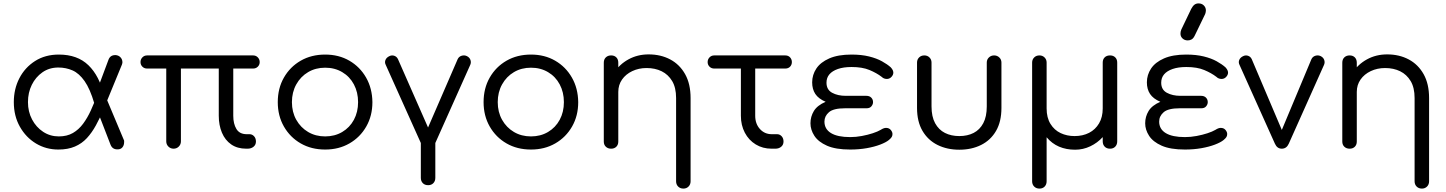

<svg xmlns="http://www.w3.org/2000/svg" viewBox="-20 -872 8481 1126"><path d="M322 5Q250 5 191 -30.5Q132 -66 96.5 -129Q61 -192 61 -273Q61 -350 93.5 -413Q126 -476 185.5 -514Q245 -552 325 -552Q434 -552 498.5 -489.5Q563 -427 590 -313L533 -266Q508 -351 476 -396.5Q444 -442 405.5 -459Q367 -476 322 -476Q269 -476 229 -448Q189 -420 166.5 -374.5Q144 -329 144 -273Q144 -217 168 -171.5Q192 -126 233 -99Q274 -72 325 -72Q373 -72 407.5 -92Q442 -112 467.5 -146.5Q493 -181 512.5 -224Q532 -267 549 -312L588 -231Q566 -180 542.5 -137Q519 -94 489.5 -62Q460 -30 419 -12.5Q378 5 322 5ZM670 4Q639 5 628 -24L531 -275L593 -321L706 -52Q708 -49 708 -45Q708 -41 708 -39Q708 -20 698 -8Q688 4 670 4ZM584 -223 530 -291 616 -521Q621 -535 631 -542Q641 -549 657 -549Q675 -548 686.5 -536Q698 -524 698 -506Q698 -504 697 -500Q696 -496 695 -493Z M998 0Q980 0 967.5 -12.5Q955 -25 955 -43V-470H843Q826 -470 815 -481Q804 -492 804 -508Q804 -524 815 -535.5Q826 -547 843 -547H1464Q1481 -547 1492 -535.5Q1503 -524 1503 -508Q1503 -492 1492 -481Q1481 -470 1464 -470H1348V-193Q1348 -146 1366.5 -115.5Q1385 -85 1427 -85H1443Q1459 -85 1470 -73Q1481 -61 1481 -42Q1481 -23 1467 -11.5Q1453 0 1432 0H1424Q1372 0 1336 -25Q1300 -50 1281.5 -94Q1263 -138 1263 -193V-470H1041V-43Q1041 -25 1028.5 -12.5Q1016 0 998 0Z M1887 5Q1806 5 1743.5 -31Q1681 -67 1645 -130Q1609 -193 1609 -273Q1609 -354 1645 -417Q1681 -480 1743.5 -516Q1806 -552 1887 -552Q1967 -552 2029 -516Q2091 -480 2127 -417Q2163 -354 2164 -273Q2164 -193 2128 -130Q2092 -67 2029.5 -31Q1967 5 1887 5ZM1887 -72Q1943 -72 1987 -98Q2031 -124 2055.5 -169.5Q2080 -215 2080 -273Q2080 -331 2055.5 -377Q2031 -423 1987 -449Q1943 -475 1887 -475Q1831 -475 1787 -449Q1743 -423 1717.5 -377Q1692 -331 1692 -273Q1692 -215 1717.5 -169.5Q1743 -124 1787 -98Q1831 -72 1887 -72Z M2490 0Q2463 0 2450 -29L2242 -492Q2235 -506 2240.5 -520Q2246 -534 2262 -542Q2277 -550 2292 -545Q2307 -540 2314 -525L2512 -75H2469L2664 -525Q2671 -540 2687 -545Q2703 -550 2718 -543Q2734 -535 2739 -520.5Q2744 -506 2738 -492L2531 -29Q2518 0 2490 0ZM2491 214Q2471 214 2459.5 202Q2448 190 2448 171V-57Q2448 -76 2459.5 -88Q2471 -100 2491 -100Q2510 -100 2521.5 -88Q2533 -76 2533 -57V171Q2533 190 2521.5 202Q2510 214 2491 214Z M3094 5Q3013 5 2950.5 -31Q2888 -67 2852 -130Q2816 -193 2816 -273Q2816 -354 2852 -417Q2888 -480 2950.5 -516Q3013 -552 3094 -552Q3174 -552 3236 -516Q3298 -480 3334 -417Q3370 -354 3371 -273Q3371 -193 3335 -130Q3299 -67 3236.5 -31Q3174 5 3094 5ZM3094 -72Q3150 -72 3194 -98Q3238 -124 3262.5 -169.5Q3287 -215 3287 -273Q3287 -331 3262.5 -377Q3238 -423 3194 -449Q3150 -475 3094 -475Q3038 -475 2994 -449Q2950 -423 2924.5 -377Q2899 -331 2899 -273Q2899 -215 2924.5 -169.5Q2950 -124 2994 -98Q3038 -72 3094 -72Z M3988 234Q3969 234 3957 222Q3945 210 3945 191V-297Q3945 -358 3922 -396.5Q3899 -435 3860.5 -454Q3822 -473 3772 -473Q3726 -473 3688 -455Q3650 -437 3628 -405.5Q3606 -374 3606 -333H3549Q3550 -396 3581.5 -445.5Q3613 -495 3666 -524Q3719 -553 3784 -553Q3855 -553 3910.5 -523.5Q3966 -494 3998 -437Q4030 -380 4030 -297V191Q4030 210 4018 222Q4006 234 3988 234ZM3564 0Q3545 0 3533 -11.5Q3521 -23 3521 -42V-504Q3521 -524 3533 -535.5Q3545 -547 3564 -547Q3583 -547 3594.5 -535.5Q3606 -524 3606 -504V-42Q3606 -23 3594.5 -11.5Q3583 0 3564 0Z M4505 0Q4453 0 4412 -25Q4371 -50 4348 -94Q4325 -138 4325 -193V-470H4169Q4152 -470 4141 -481Q4130 -492 4130 -508Q4130 -524 4141 -535.5Q4152 -547 4169 -547H4585Q4603 -547 4613.5 -535.5Q4624 -524 4624 -508Q4624 -492 4613.5 -481Q4603 -470 4585 -470H4409V-193Q4409 -146 4436.5 -115.5Q4464 -85 4506 -85H4537Q4553 -85 4564 -73Q4575 -61 4575 -42Q4575 -23 4561.5 -11.5Q4548 0 4527 0Z M4966 5Q4881 5 4830 -17.5Q4779 -40 4756 -75.5Q4733 -111 4733 -149Q4733 -188 4753 -221Q4773 -254 4822 -275Q4780 -293 4761.5 -321Q4743 -349 4743 -389Q4743 -433 4767.5 -470Q4792 -507 4843.5 -529.5Q4895 -552 4974 -552Q5032 -552 5076.5 -541Q5121 -530 5152.5 -512.5Q5184 -495 5204 -477Q5213 -467 5216 -459.5Q5219 -452 5219 -446Q5219 -433 5208 -421Q5197 -409 5181 -409Q5174 -409 5166 -411.5Q5158 -414 5151 -421Q5121 -444 5079 -461.5Q5037 -479 4974 -479Q4927 -479 4894 -467.5Q4861 -456 4844 -436Q4827 -416 4827 -387Q4827 -346 4860 -328Q4893 -310 4940 -310H5061Q5079 -310 5089.5 -299.5Q5100 -289 5100 -273Q5100 -260 5090.5 -248.5Q5081 -237 5062 -237H4936Q4868 -237 4841.5 -214Q4815 -191 4815 -159Q4815 -115 4853.5 -91.5Q4892 -68 4966 -68Q5000 -68 5034.5 -74.5Q5069 -81 5098 -90.5Q5127 -100 5144 -110Q5155 -117 5162.5 -119.5Q5170 -122 5176 -122Q5194 -122 5204 -110Q5214 -98 5214 -86Q5214 -76 5209.5 -68.5Q5205 -61 5193 -51Q5176 -37 5142 -24Q5108 -11 5063 -3Q5018 5 4966 5Z M5606 6Q5534 6 5478 -22Q5422 -50 5390 -104.5Q5358 -159 5358 -239V-505Q5358 -523 5370 -535Q5382 -547 5401 -547Q5419 -547 5431 -535Q5443 -523 5443 -505V-248Q5443 -188 5464 -149.5Q5485 -111 5521.5 -92.5Q5558 -74 5606 -74Q5654 -74 5690 -92.5Q5726 -111 5746.5 -149.5Q5767 -188 5767 -248V-505Q5767 -523 5779.5 -535Q5792 -547 5810 -547Q5828 -547 5840.5 -535Q5853 -523 5853 -505V-239Q5853 -159 5821.5 -104.5Q5790 -50 5734 -22Q5678 6 5606 6Z M6076 234Q6057 234 6045 222Q6033 210 6033 191V-505Q6033 -523 6045 -535Q6057 -547 6076 -547Q6094 -547 6106 -535Q6118 -523 6118 -505V-236Q6118 -182 6140.5 -145.5Q6163 -109 6200 -91.5Q6237 -74 6282 -74Q6330 -74 6367 -93Q6404 -112 6425.5 -148.5Q6447 -185 6447 -236V-505Q6447 -524 6458.5 -535.5Q6470 -547 6490 -547Q6509 -547 6520.5 -535.5Q6532 -524 6532 -505V-43Q6532 -24 6520.5 -12Q6509 0 6490 0Q6470 0 6458.5 -12Q6447 -24 6447 -43V-68Q6416 -34 6374 -14Q6332 6 6285 6Q6233 6 6191 -12Q6149 -30 6118 -67V191Q6118 210 6106.5 222Q6095 234 6076 234Z M6929 5Q6844 5 6793 -17.5Q6742 -40 6719 -75.5Q6696 -111 6696 -149Q6696 -188 6716 -221Q6736 -254 6785 -275Q6743 -293 6724.5 -321Q6706 -349 6706 -389Q6706 -433 6730.5 -470Q6755 -507 6806.5 -529.5Q6858 -552 6937 -552Q6995 -552 7039.5 -541Q7084 -530 7115.5 -512.5Q7147 -495 7167 -477Q7176 -467 7179 -459.5Q7182 -452 7182 -446Q7182 -433 7171 -421Q7160 -409 7144 -409Q7137 -409 7129 -411.5Q7121 -414 7114 -421Q7084 -444 7042 -461.5Q7000 -479 6937 -479Q6890 -479 6857 -467.5Q6824 -456 6807 -436Q6790 -416 6790 -387Q6790 -346 6823 -328Q6856 -310 6903 -310H7024Q7042 -310 7052.5 -299.5Q7063 -289 7063 -273Q7063 -260 7053.5 -248.5Q7044 -237 7025 -237H6899Q6831 -237 6804.5 -214Q6778 -191 6778 -159Q6778 -115 6816.5 -91.5Q6855 -68 6929 -68Q6963 -68 6997.5 -74.5Q7032 -81 7061 -90.5Q7090 -100 7107 -110Q7118 -117 7125.5 -119.5Q7133 -122 7139 -122Q7157 -122 7167 -110Q7177 -98 7177 -86Q7177 -76 7172.5 -68.5Q7168 -61 7156 -51Q7139 -37 7105 -24Q7071 -11 7026 -3Q6981 5 6929 5ZM6946 -635Q6927 -635 6915 -646.5Q6903 -658 6903 -674Q6903 -681 6904 -686Q6905 -691 6908 -699L6966 -820Q6975 -837 6985 -844.5Q6995 -852 7009 -852Q7028 -852 7040 -840Q7052 -828 7052 -811Q7052 -806 7051 -801Q7050 -796 7048 -790L6987 -664Q6979 -647 6968.5 -641Q6958 -635 6946 -635Z M7497 0Q7470 0 7457 -29L7249 -492Q7242 -506 7247.5 -520Q7253 -534 7269 -542Q7284 -550 7299 -545Q7314 -540 7321 -525L7519 -59H7476L7671 -525Q7678 -540 7694 -545Q7710 -550 7725 -543Q7741 -535 7746 -520.5Q7751 -506 7745 -492L7538 -29Q7525 0 7497 0Z M8319 234Q8300 234 8288 222Q8276 210 8276 191V-297Q8276 -358 8253 -396.5Q8230 -435 8191.5 -454Q8153 -473 8103 -473Q8057 -473 8019 -455Q7981 -437 7959 -405.5Q7937 -374 7937 -333H7880Q7881 -396 7912.5 -445.5Q7944 -495 7997 -524Q8050 -553 8115 -553Q8186 -553 8241.5 -523.5Q8297 -494 8329 -437Q8361 -380 8361 -297V191Q8361 210 8349 222Q8337 234 8319 234ZM7895 0Q7876 0 7864 -11.5Q7852 -23 7852 -42V-504Q7852 -524 7864 -535.5Q7876 -547 7895 -547Q7914 -547 7925.5 -535.5Q7937 -524 7937 -504V-42Q7937 -23 7925.5 -11.5Q7914 0 7895 0Z"/></svg>

Font: Comfortaa Medium
Style: Regular
Weight: 500
Designer: Johan Aakerlund
Foundry: Johan Aakerlund
Version: Version 3.104; ttfautohint (v1.8.1.43-b0c9)